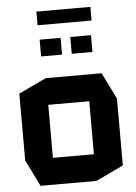

<svg xmlns="http://www.w3.org/2000/svg" viewBox="-57 -881 656 924"><g transform="rotate(-5 271.0 -418.5)"><path d="M172 -385V-514H441L504 -386V-385ZM101 0 38 -128V-129H370V0ZM38 -129V-451L171 -514H172V-129ZM370 0V-385H504V-63L371 0ZM306 -620V-701H406V-620ZM158 -620V-701H259V-620ZM154 -771V-837H415V-771Z"/></g></svg>

Font: Foldit SemiBold
Style: Regular
Weight: 600
Version: Version 1.003